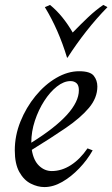

<svg xmlns="http://www.w3.org/2000/svg" viewBox="-20 -744 456 779"><path d="M160 15Q133 15 105 1Q77 -13 58.5 -46Q40 -79 40 -134Q40 -194 63 -251Q86 -308 124 -354.5Q162 -401 208.5 -428Q255 -455 301 -455Q346 -455 360.5 -436.5Q375 -418 375 -393Q375 -347 341 -306.5Q307 -266 247 -225Q187 -184 109 -136Q116 -93 138.5 -71.5Q161 -50 190 -50Q230 -50 267.5 -74Q305 -98 335 -142L356 -134Q334 -95 301.5 -61Q269 -27 232.5 -6Q196 15 160 15ZM107 -166Q107 -164 107 -165Q300 -285 300 -378Q300 -398 290.5 -406.5Q281 -415 266 -415Q239 -415 211 -393Q183 -371 159.5 -334.5Q136 -298 121.5 -254Q107 -210 107 -166ZM399 -724 416 -715Q371 -669 330.5 -617.5Q290 -566 254 -510H252Q218 -623 162 -715L183 -724Q210 -702 233 -673.5Q256 -645 275 -612Q307 -645 337 -673.5Q367 -702 399 -724Z"/></svg>

Font: Bona Nova SC
Style: Italic
Weight: 400
Italic angle: -4°
Designer: Mateusz Machalski
Foundry: Capitalics
Version: Version 4.001; ttfautohint (v1.8.4.7-5d5b)